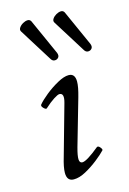

<svg xmlns="http://www.w3.org/2000/svg" viewBox="-109 -739 544 807"><g transform="rotate(-15 163.0 -335.5)"><path d="M110 13Q80 13 80 -23Q80 -47 93 -90L154 -307Q166 -349 143 -349Q136 -349 118 -337.5Q100 -326 77 -305Q73 -301 63.5 -310.5Q54 -320 58 -326Q71 -342 97 -363Q123 -384 152 -400Q181 -416 201 -416Q229 -416 229 -381Q229 -358 217 -316L159 -114Q149 -78 150 -62.5Q151 -47 163 -47Q182 -47 238 -93Q244 -97 252 -87.5Q260 -78 257 -74Q243 -59 217 -38.5Q191 -18 162.5 -2.5Q134 13 110 13ZM144 -504 56 -645Q51 -653 57 -662Q63 -671 73.5 -677Q84 -683 94 -683.5Q104 -684 109 -675L179 -519Q184 -506 178 -498.5Q172 -491 161.5 -491Q151 -491 144 -504ZM289 -504 201 -645Q196 -653 202 -662Q208 -671 218.5 -677Q229 -683 239 -683.5Q249 -684 254 -675L324 -519Q329 -506 323 -498.5Q317 -491 306.5 -491Q296 -491 289 -504Z"/></g></svg>

Font: Junicode SmExp
Style: Italic
Weight: 400
Width: 6
Italic angle: -11°
Designer: Peter S. Baker
Version: Version 2.205; ttfautohint (v1.8.4)